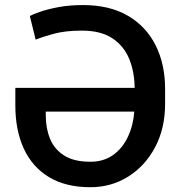

<svg xmlns="http://www.w3.org/2000/svg" viewBox="-20 -741 734 770"><path d="M342.3 9.8Q243.7 9.8 176.8 -30.5Q109.9 -70.8 75.7 -144.5Q41.5 -218.3 41.5 -318.8V-388.7H520Q519.5 -452.1 498.3 -504.4Q477.1 -556.6 430.7 -587.4Q384.3 -618.2 308.1 -618.2Q243.2 -618.2 197.5 -606Q151.9 -593.8 123 -582L99.6 -676.8Q111.3 -683.6 140.9 -693.8Q170.4 -704.1 214.4 -712.4Q258.3 -720.7 312.5 -720.7Q419.9 -720.7 493.2 -677.7Q566.4 -634.8 604.2 -559.1Q642.1 -483.4 642.1 -384.8V-324.7Q642.1 -226.1 602.1 -150.6Q562 -75.2 494.1 -32.7Q426.3 9.8 342.3 9.8ZM342.3 -92.3Q395 -92.3 432.9 -118.9Q470.7 -145.5 492.4 -191.2Q514.2 -236.8 518.6 -293.5H163.6V-277.3Q163.6 -226.1 180.9 -184.1Q198.2 -142.1 237.5 -117.2Q276.9 -92.3 342.3 -92.3Z"/></svg>

Font: Vazirmatn RD FD Medium
Style: Regular
Weight: 500
Designer: Saber Rastikerdar
Foundry: Saber Rastikerdar
Version: Version 33.003